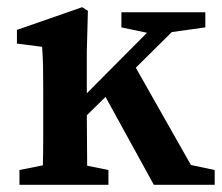

<svg xmlns="http://www.w3.org/2000/svg" viewBox="-20 -513 616 533"><path d="M34 0V-41L99 -54Q100 -91 100 -134.5Q100 -178 100 -210V-263Q100 -304 99.5 -328.5Q99 -353 97 -383L27 -392V-430L208 -493L224 -483L221 -369V-254L388 -422L317 -437V-479H550V-437L457 -424L357 -325L510 -55L576 -41V0H407L273 -244L221 -193Q221 -159 221.5 -122Q222 -85 222 -53L281 -41V0Z"/></svg>

Font: Source Serif Pro SemiBold
Style: Regular
Weight: 600
Designer: Frank Grießhammer
Foundry: Adobe Systems Incorporated
Version: Version 3.001;hotconv 1.0.111;makeotfexe 2.5.65597